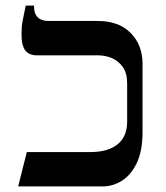

<svg xmlns="http://www.w3.org/2000/svg" viewBox="-20 -667 593 687"><path d="M45 0 76 -123H305Q366 -123 400.5 -150.5Q435 -178 435 -233V-368Q435 -405 419.5 -427Q404 -449 380.5 -459Q357 -469 330 -469H112Q84 -469 70.5 -486.5Q57 -504 57 -545Q57 -559 58 -572Q59 -585 63 -602.5Q67 -620 72 -647H102V-641Q102 -618 115 -605Q128 -592 153 -592H330Q405 -592 447.5 -549Q490 -506 490 -439V-194Q490 -127 469.5 -84Q449 -41 416.5 -20.5Q384 0 347 0Z"/></svg>

Font: Noto Serif Hebrew Medium
Style: Regular
Weight: 500
Version: Version 2.003